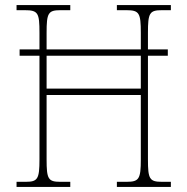

<svg xmlns="http://www.w3.org/2000/svg" viewBox="-20 -734 736 754"><path d="M45 0H256V-20H217C169 -20 163 -31 163 -108V-361H533V-108C533 -31 526 -20 477 -20H439V0H651V-20H616C567 -20 561 -31 561 -108V-515H639V-540H561V-605C561 -683 567 -694 616 -694H651V-714H439V-694H476C527 -694 533 -683 533 -605V-540H163V-605C163 -683 169 -694 218 -694H256V-714H45V-694H77C130 -694 135 -683 135 -605V-540H57V-515H135V-108C135 -31 128 -20 81 -20H45ZM163 -386V-515H533V-386Z"/></svg>

Font: Noto Serif Tamil SemiCondensed Thin
Style: Regular
Weight: 100
Width: 4
Designer: Indian Type Foundry, Tom Grace, and the Monotype Design Team
Foundry: Monotype Imaging Inc.
Version: Version 2.004